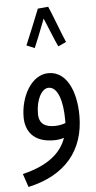

<svg xmlns="http://www.w3.org/2000/svg" viewBox="-60 -709 490 975"><g transform="rotate(-5 184.5 -221.5)"><path d="M171 -668C156 -629 108 -512 97 -487L138 -470C145 -485 176 -562 196 -615C215 -571 247 -489 258 -468L299 -487C281 -526 241 -637 224 -673ZM45 230C236 188 334 68 334 -108C334 -230 290 -337 196 -337C108 -337 51 -229 51 -125C51 -60 85 5 194 5C210 5 229 3 246 -3C222 66 161 129 22 162ZM125 -136C125 -212 157 -263 190 -263C239 -263 260 -183 260 -95C260 -89 260 -83 260 -77C242 -70 222 -67 203 -67C160 -67 125 -82 125 -136Z"/></g></svg>

Font: Noto Sans Arabic UI XCn
Style: Regular
Weight: 400
Width: 2
Designer: Monotype Design Team, Nadine Chahine and Nizar Qandah
Foundry: Monotype Imaging Inc.
Version: Version 2.010